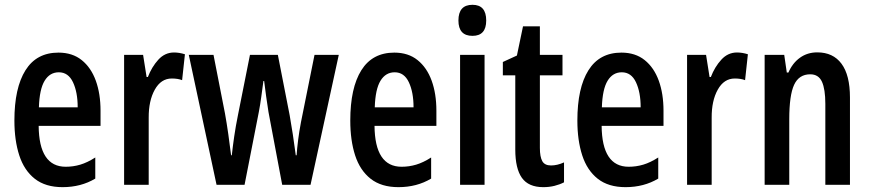

<svg xmlns="http://www.w3.org/2000/svg" viewBox="-20 -770 3621 800"><path d="M223.6 -550.8Q281.7 -550.8 320.6 -519.5Q359.4 -488.3 379.2 -433.8Q398.9 -379.4 398.9 -308.6V-245.6H141.1Q142.6 -75.2 253.9 -75.2Q285.2 -75.2 314.7 -84Q344.2 -92.8 377 -113.8V-25.9Q317.4 9.8 240.7 9.8Q169.4 9.8 125 -25.1Q80.6 -60.1 60.3 -122.6Q40 -185.1 40 -267.6Q40 -403.8 86.2 -477.3Q132.3 -550.8 223.6 -550.8ZM225.1 -468.8Q187.5 -468.8 166 -433.6Q144.5 -398.4 142.1 -322.8H303.7Q303.7 -385.7 284.2 -427.2Q264.6 -468.8 225.1 -468.8Z M705.1 -551.3Q727.1 -551.3 750.5 -543.9L738.8 -436Q721.2 -442.9 695.8 -442.9Q650.9 -442.9 625 -396.5Q599.1 -350.1 599.6 -279.3V0H497.1V-541.5H576.2L590.8 -449.2H596.2Q612.3 -491.2 639.6 -521.2Q667 -551.3 705.1 -551.3Z M1155.8 0 1098.6 -303.7Q1093.8 -334.5 1088.9 -368.7Q1084 -402.8 1080.6 -432.6H1077.6Q1073.2 -400.4 1068.6 -366.2Q1064 -332 1058.6 -304.2L999 0H882.3L766.6 -541.5H869.6L917.5 -296.9Q924.8 -256.3 931.2 -211.2Q937.5 -166 942.9 -123H945.8Q949.7 -158.7 955.8 -200.9Q961.9 -243.2 971.7 -291.5L1021.5 -541.5H1137.7L1187 -289.6Q1193.4 -253.4 1200 -210.7Q1206.5 -168 1212.4 -123H1215.8Q1217.8 -151.9 1222.2 -186.8Q1226.6 -221.7 1233.9 -260.3L1290.5 -541.5H1391.6L1273.9 0Z M1623 -550.8Q1681.2 -550.8 1720 -519.5Q1758.8 -488.3 1778.6 -433.8Q1798.3 -379.4 1798.3 -308.6V-245.6H1540.5Q1542 -75.2 1653.3 -75.2Q1684.6 -75.2 1714.1 -84Q1743.7 -92.8 1776.4 -113.8V-25.9Q1716.8 9.8 1640.1 9.8Q1568.8 9.8 1524.4 -25.1Q1480 -60.1 1459.7 -122.6Q1439.5 -185.1 1439.5 -267.6Q1439.5 -403.8 1485.6 -477.3Q1531.7 -550.8 1623 -550.8ZM1624.5 -468.8Q1586.9 -468.8 1565.4 -433.6Q1543.9 -398.4 1541.5 -322.8H1703.1Q1703.1 -385.7 1683.6 -427.2Q1664.1 -468.8 1624.5 -468.8Z M1948.7 -750Q2005.9 -750 2005.9 -684.6Q2005.9 -620.6 1948.7 -620.6Q1890.1 -620.6 1890.1 -684.6Q1890.1 -750 1948.7 -750ZM1999 -541.5V0H1897V-541.5Z M2275.9 -80.6Q2301.8 -80.6 2330.1 -93.3V-10.3Q2312 -1 2290.3 4.4Q2268.6 9.8 2243.7 9.8Q2182.1 9.8 2154.5 -29.1Q2127 -67.9 2127 -147V-456.1H2075.2V-511.7L2133.8 -538.6L2159.2 -660.2H2229.5V-541.5H2323.7V-456.1H2229.5V-153.8Q2229.5 -116.7 2239.5 -98.6Q2249.5 -80.6 2275.9 -80.6Z M2569.3 -550.8Q2627.4 -550.8 2666.3 -519.5Q2705.1 -488.3 2724.9 -433.8Q2744.6 -379.4 2744.6 -308.6V-245.6H2486.8Q2488.3 -75.2 2599.6 -75.2Q2630.9 -75.2 2660.4 -84Q2689.9 -92.8 2722.7 -113.8V-25.9Q2663.1 9.8 2586.4 9.8Q2515.1 9.8 2470.7 -25.1Q2426.3 -60.1 2406 -122.6Q2385.7 -185.1 2385.7 -267.6Q2385.7 -403.8 2431.9 -477.3Q2478 -550.8 2569.3 -550.8ZM2570.8 -468.8Q2533.2 -468.8 2511.7 -433.6Q2490.2 -398.4 2487.8 -322.8H2649.4Q2649.4 -385.7 2629.9 -427.2Q2610.4 -468.8 2570.8 -468.8Z M3050.8 -551.3Q3072.8 -551.3 3096.2 -543.9L3084.5 -436Q3066.9 -442.9 3041.5 -442.9Q2996.6 -442.9 2970.7 -396.5Q2944.8 -350.1 2945.3 -279.3V0H2842.8V-541.5H2921.9L2936.5 -449.2H2941.9Q2958 -491.2 2985.4 -521.2Q3012.7 -551.3 3050.8 -551.3Z M3385.3 -551.8Q3451.2 -551.8 3486.3 -504.4Q3521.5 -457 3521.5 -363.8V0H3418.9V-337.4Q3418.9 -398.4 3404.8 -429.4Q3390.6 -460.4 3356 -460.4Q3309.1 -460.4 3288.8 -416.7Q3268.6 -373 3268.6 -272.9V0H3166V-541.5H3247.6L3258.3 -467.8H3265.1Q3282.2 -507.3 3313.2 -529.5Q3344.2 -551.8 3385.3 -551.8Z"/></svg>

Font: Open Sans Condensed SemiBold
Style: Regular
Weight: 600
Width: 3
Designer: Monotype Design Team
Foundry: Monotype Imaging Inc.
Version: Version 3.000; ttfautohint (v1.8.4)